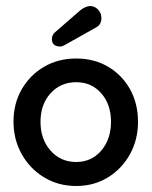

<svg xmlns="http://www.w3.org/2000/svg" viewBox="-20 -610 505 640"><path d="M234 10Q175 10 127.5 -18.5Q80 -47 52.5 -96Q25 -145 25 -204Q25 -265 52.5 -312.5Q80 -360 127 -387.5Q174 -415 234 -415Q294 -415 340.5 -387.5Q387 -360 413.5 -312.5Q440 -265 440 -204Q440 -144 413 -95.5Q386 -47 339.5 -18.5Q293 10 234 10ZM234 -70Q285 -70 317.5 -108Q350 -146 350 -204Q350 -262 317.5 -299Q285 -336 234 -336Q182 -336 148.5 -299Q115 -262 115 -204Q115 -146 148.5 -108Q182 -70 234 -70ZM163 -502 248 -576Q263 -588 279 -590Q295 -590 306.5 -578.5Q318 -567 318 -550Q318 -528 301 -519L196 -460Q193 -459 189.5 -457Q186 -455 181 -455Q153 -455 153 -480Q153 -493 163 -502Z"/></svg>

Font: Dongle
Style: Bold
Weight: 700
Designer: Yanghee Ryu
Foundry: Yanghee Ryu
Version: Version 2.000